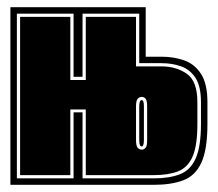

<svg xmlns="http://www.w3.org/2000/svg" viewBox="-20 -515 607 535"><path d="M9 0V-495H386V-357H430Q465 -357 494 -346.5Q523 -336 540.5 -308.5Q558 -281 558 -230V-170Q558 -98 541 -61.5Q524 -25 490.5 -12.5Q457 0 408 0ZM27 -18H185V-202H210V-18H408Q452 -18 481.5 -29.5Q511 -41 525.5 -74Q540 -107 540 -170V-230Q540 -274 525 -297.5Q510 -321 485 -330Q460 -339 430 -339H368V-477H210V-301H185V-477H27ZM36 -27V-468H176V-292H219V-468H359V-330H430Q471 -330 500.5 -309.5Q530 -289 530 -230V-170Q530 -109 516.5 -78.5Q503 -48 476 -37.5Q449 -27 408 -27H219V-210H176V-27ZM375 -98Q382 -98 386 -104Q390 -108 390 -125V-219Q390 -234 386 -239.5Q382 -245 375 -245Q368 -245 363.5 -239.5Q359 -234 359 -219V-125Q359 -109 363.5 -103.5Q368 -98 375 -98ZM375 -107Q371 -107 370 -111Q368 -115 368 -125V-219Q368 -236 375 -236Q381 -236 381 -219V-125Q381 -115 379 -111Q378 -107 375 -107Z"/></svg>

Font: Alumni Sans Collegiate One SC
Style: Regular
Weight: 400
Designer: Robert E. Leuschke
Foundry: Robert E. Leuschke
Version: Version 1.100